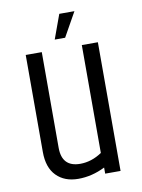

<svg xmlns="http://www.w3.org/2000/svg" viewBox="-82 -777 617 836"><g transform="rotate(-10 226.0 -359.0)"><path d="M216 -61Q266 -61 312 -92V-569H383V0H315V-27Q257 2 196.5 2Q136 2 100 -34.5Q64 -71 64 -140V-569H135V-146Q135 -61 216 -61ZM239 -720H306L246 -613H200Z"/></g></svg>

Font: Khand
Style: Regular
Weight: 400
Designer: Devanagari: Sanchit Sawaria, Jyotish Sonowal; Latin: Satya Rajpurohit
Foundry: Indian Type Foundry
Version: Version 1.100;PS 1.0;hotconv 1.0.78;makeotf.lib2.5.61930; tt